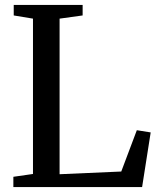

<svg xmlns="http://www.w3.org/2000/svg" viewBox="-20 -763 649 783"><path d="M34.5 0V-42L114.5 -53.5V-687L36 -700V-743H317V-700L223 -687V-52.5L474.5 -63.5L538 -232L594.5 -223L559.5 0Z"/></svg>

Font: Merriweather 48pt
Style: Regular
Weight: 400
Version: Version 2.100